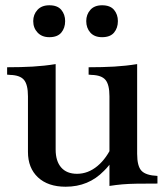

<svg xmlns="http://www.w3.org/2000/svg" viewBox="-20 -696 625 728"><path d="M229 12Q162 12 124 -23.5Q86 -59 86 -120V-331Q86 -375 71 -393Q56 -411 18 -412L7 -413V-441Q60 -441 104 -443.5Q148 -446 191 -453V-129Q191 -85 212 -61Q233 -37 272 -37Q314 -37 349.5 -66.5Q385 -96 408 -149L433 -147Q423 -116 408.5 -91.5Q394 -67 374 -48Q316 12 229 12ZM395 9V-331Q395 -375 380 -393Q365 -411 327 -412L316 -413V-441Q369 -441 413 -443.5Q457 -446 500 -453V-113Q500 -66 516.5 -48.5Q533 -31 577 -29V0Q529 0 498 0.5Q467 1 444 3Q421 5 395 9ZM167 -555Q139 -555 122.5 -572.5Q106 -590 106 -616Q106 -641 122 -658.5Q138 -676 167 -676Q198 -676 212.5 -658.5Q227 -641 227 -616Q227 -590 212.5 -572.5Q198 -555 167 -555ZM367 -555Q338 -555 322.5 -572.5Q307 -590 307 -616Q307 -641 322.5 -658.5Q338 -676 367 -676Q398 -676 412.5 -658.5Q427 -641 427 -616Q427 -590 412.5 -572.5Q398 -555 367 -555Z"/></svg>

Font: Baskervville SemiBold
Style: Regular
Weight: 600
Version: Version 1.100